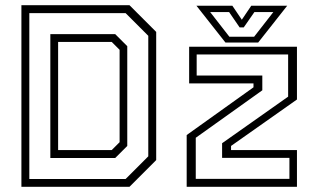

<svg xmlns="http://www.w3.org/2000/svg" viewBox="-20 -720 1220 740"><path d="M62.5 0V-700H479L582 -597V-103L479 0ZM204 -141.5H410.5L441 -172V-528L410.5 -558.5H204ZM93 -30H464L551.5 -117.5V-582L464 -669.5H93ZM174 -111V-588.5H424L470.5 -542V-157.5L424 -111ZM734.5 -30.5H1095.5V-111.5H836V-168L1090.5 -347.5V-510H738V-429H991V-372L734.5 -189ZM699.5 0V-199.5L957 -383.5V-398.5H709V-540H1124.5V-336.5L870.5 -157.5V-141.5H1124.5V0ZM849 -556 737 -698H875.5L912 -644L948.5 -698H1087L975 -556ZM864 -578.5H959.5L1033.5 -673.5H960.5L919.5 -614.5H903.5L863 -673.5H790Z"/></svg>

Font: Tourney Light
Style: Regular
Weight: 300
Version: Version 1.015